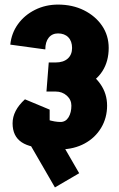

<svg xmlns="http://www.w3.org/2000/svg" viewBox="-20 -695 520 839"><path d="M295 -485Q295 -515 278.5 -532Q262 -549 233 -549V-675Q297 -675 347 -650Q397 -625 426 -582.5Q455 -540 455 -485ZM244 -42V-162Q267 -162 279.5 -182.5Q292 -203 292 -234H448Q448 -180 422 -136.5Q396 -93 350 -68Q304 -43 244 -42ZM183 -295 193 -422H224V-295ZM178 -479 25 -500Q30 -550 58.5 -589.5Q87 -629 133 -652Q179 -675 234 -675V-549Q208 -549 193 -530.5Q178 -512 178 -479ZM448 -233H292Q292 -259 272 -277Q252 -295 223 -295V-418Q288 -418 338.5 -394Q389 -370 418.5 -328Q448 -286 448 -233ZM455 -486Q455 -427 427.5 -384Q400 -341 348 -318.5Q296 -296 223 -296V-422Q257 -422 276 -439Q295 -456 295 -486ZM245 -42Q234 -42 219 -43.5Q204 -45 187 -48V-172Q204 -167 218 -164.5Q232 -162 245 -162ZM220 124 83 -113 189 -175 326 62ZM35 -156H161Q161 -139 168.5 -129.5Q176 -120 197 -120V-47Q114 -47 74.5 -73.5Q35 -100 35 -156ZM89 -261 188 -216Q161 -179 161 -156H35Q35 -212 89 -261ZM89 -261 197 -216V-102H89Z"/></svg>

Font: Akshar Light
Style: Bold
Weight: 700
Version: Version 1.100